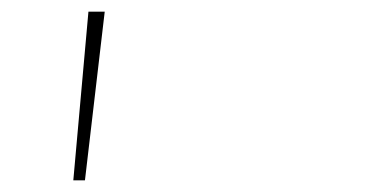

<svg xmlns="http://www.w3.org/2000/svg" viewBox="-20 -678 640 330"><path d="M132 -658H160L126 -368H106Z"/></svg>

Font: Ysabeau SC Extralight
Style: Regular
Weight: 200
Designer: Christian Thalmann (Catharsis Fonts)
Version: Version 0.003